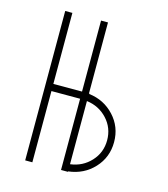

<svg xmlns="http://www.w3.org/2000/svg" viewBox="-102 -748 726 828"><g transform="rotate(15 261.0 -333.5)"><path d="M278 0H247V-318H119V0H87V-667H119V-350H247V-667H278V-350H280V-348Q347 -340 392 -291.5Q437 -243 437 -175Q437 -107 392 -58.5Q347 -10 278 -2ZM278 -34Q333 -41 369.5 -80.5Q406 -120 406 -175Q406 -230 369.5 -269.5Q333 -309 278 -316Z"/></g></svg>

Font: Zector
Style: Regular
Weight: 400
Designer: GGBot
Version: 0.72